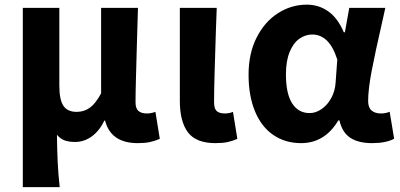

<svg xmlns="http://www.w3.org/2000/svg" viewBox="-20 -596 1705 818"><path d="M232.8 -562.4V-231.6Q232.8 -171.2 250.1 -145.3Q267.4 -119.4 306.8 -119.4Q338.4 -119.4 363 -137.2Q387.6 -155 410.8 -198.4V-562.4H567.8Q566.2 -494.6 563.4 -413.8Q561.6 -343.4 559.5 -272.9Q557.4 -202.4 557.4 -160Q557.4 -134.2 569.7 -123.4Q582 -112.6 606.2 -112.6Q623.6 -112.6 642.2 -119.4L660.8 -4.4Q640.2 4.6 618.9 9.2Q597.6 13.8 567 13.8Q509.8 13.8 474.9 -10.1Q440 -34 427.6 -82.4H424.8Q403.2 -38 370.7 -14.6Q338.2 8.8 299.8 8.8Q274 8.8 255.5 2.2Q237 -4.4 222.6 -21.8Q223.4 43.6 225.7 93.7Q228 143.8 234.4 201.4H77.2V-562.4Z M746.2 -166.2V-562.4H903.4L899.8 -465.4Q897.2 -382 894.6 -297.1Q892 -212.2 892 -160Q892 -133.4 903.1 -123Q914.2 -112.6 938.2 -112.6Q956.8 -112.6 972.6 -119.4L991.2 -4.4Q971.4 4.6 950.1 9.2Q928.8 13.8 898.2 13.8Q815.2 13.8 780.7 -32.2Q746.2 -78.2 746.2 -166.2Z M1039 -277.6Q1039 -368.4 1073.4 -436.1Q1107.8 -503.8 1164.5 -540Q1221.2 -576.2 1287.4 -576.2Q1338 -576.2 1378.6 -547.5Q1419.2 -518.8 1444.8 -458.4H1449.4L1468 -562.4H1621.6L1607.8 -500Q1578.8 -374 1563.6 -294.5Q1548.4 -215 1548.4 -165.6Q1548.4 -138 1563 -125.3Q1577.6 -112.6 1603 -112.6Q1622.2 -112.6 1640.2 -119.8L1659.2 -4.8Q1624 13.8 1565.6 13.8Q1506.8 13.8 1472.3 -9Q1437.8 -31.8 1426.2 -83H1421.4Q1363.6 13.8 1262.8 13.8Q1195.6 13.8 1144.8 -20.7Q1094 -55.2 1066.5 -121.4Q1039 -187.6 1039 -277.6ZM1409.8 -243.8 1417 -342.4Q1399.2 -397.6 1372.5 -423.3Q1345.8 -449 1310 -449Q1280.8 -449 1255 -430.6Q1229.2 -412.2 1213.7 -373.9Q1198.2 -335.6 1198.2 -279.2Q1198.2 -197 1224.7 -155.6Q1251.2 -114.2 1299.4 -114.2Q1325.6 -114.2 1350.5 -131.6Q1375.4 -149 1391.5 -178.7Q1407.6 -208.4 1409.8 -243.8Z"/></svg>

Font: 寒蝉端黑体 Light
Style: Regular
Weight: 300
Designer: ChillDuanSans {Warren2060}; 
Source Han Sans {Ryoko NISHIZUKA 西塚涼子 (kana, bopomofo & ideographs); Paul D. Hunt (Latin, G
Foundry: ChillType&Adobe
Version: Version 1.300;Glyphs 3.3 (3306)